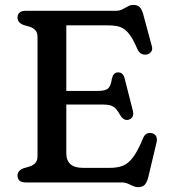

<svg xmlns="http://www.w3.org/2000/svg" viewBox="-20 -744 696 783"><path d="M197.4 -373.2H379.6Q411 -373.2 421.8 -384.3Q432.5 -395.3 436.1 -422.1Q438.6 -434.3 444.5 -441.2Q450.3 -448.1 459.5 -448.7Q481.9 -450.2 488.1 -424.8L521.6 -293.4Q525.4 -278.2 521 -268.9Q516.6 -259.6 505.1 -255.9Q495.2 -252.8 486.5 -257.5Q477.7 -262.2 471 -273Q461.7 -289.9 453 -299.7Q444.2 -309.6 431.7 -313.7Q419.1 -317.8 397.8 -317.8H197.4ZM51.4 -672.4Q51.4 -685.4 59.7 -692.7Q68 -700 84.6 -700H452.4Q467.7 -700 479.3 -706Q490.9 -712 501.5 -718Q512 -724 523.6 -724Q541 -724 549.8 -714.7Q558.6 -705.5 564.2 -685.4L599.2 -555.7Q603.1 -541.9 596.4 -532.8Q589.6 -523.8 577 -521.6Q566.5 -519.8 556.6 -524.7Q546.6 -529.7 539.6 -545.3Q525.6 -578.1 512.6 -597.3Q499.5 -616.6 485.6 -625.8Q471.6 -635 455.6 -637.8Q439.5 -640.6 419.6 -640.6H250.4V-119.4Q250.4 -89.7 267.3 -74.6Q284.2 -59.4 318.9 -59.4H427.5Q458.4 -59.4 480.9 -68.1Q503.3 -76.7 522.7 -102.7Q542 -128.6 563.1 -179.6Q568.5 -193.2 577.7 -198.4Q586.8 -203.6 598.4 -201.2Q611.3 -198.9 616.8 -188.3Q622.3 -177.7 618.1 -161.8L584.2 -19.4Q578.9 0.3 570 9.7Q561 19.2 543.6 19.2Q532.3 19.2 522.2 14.4Q512.1 9.6 501 4.8Q489.8 0 474.8 0H84.6Q68 0 59.7 -7.3Q51.4 -14.6 51.4 -27.6Q51.4 -48.4 76 -57.8L98 -64.2Q114.3 -69 123.6 -78.7Q133 -88.3 133 -107.8V-592.2Q133 -611.7 123.6 -621.5Q114.3 -631.3 98 -635.8L76 -642.2Q51.4 -651.6 51.4 -672.4Z"/></svg>

Font: Fraunces SuperSoft Wonky
Style: Regular
Weight: 900
Version: Version 1.000;[b76b70a41]